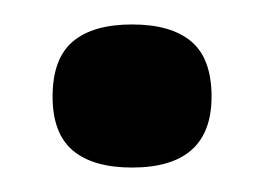

<svg xmlns="http://www.w3.org/2000/svg" viewBox="-20 -125 216 157"><path d="M88 12Q56 12 39.5 -2Q23 -16 23 -46Q23 -77 39.5 -91Q56 -105 88 -105Q120 -105 136.5 -91Q153 -77 153 -46Q153 12 88 12Z"/></svg>

Font: Bricolage Grotesque 18pt
Style: Regular
Weight: 400
Version: Version 1.001;gftools[0.9.33.dev8+g029e19f]